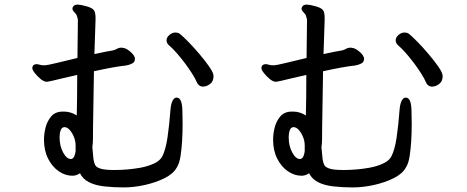

<svg xmlns="http://www.w3.org/2000/svg" viewBox="-20 -785 2040 838"><path d="M329 -29Q314 -18 296 -18Q265 -18 236.5 -37.5Q208 -57 190 -92.5Q172 -128 172 -175Q172 -202 179 -229Q186 -256 203 -276.5Q220 -297 252 -298Q255 -298 259 -298Q289 -298 315 -281Q317 -359 317 -458Q283 -450 256 -444Q191 -428 185 -428Q172 -428 157.5 -440Q143 -452 132 -466Q121 -480 121 -487.5Q121 -495 126 -501Q133 -505 139 -505Q145 -505 151 -503Q163 -500 169 -500H177Q185 -500 228.5 -510.5Q272 -521 291 -525.5Q310 -530 318 -532L320 -696Q320 -700 318 -708Q316 -716 314 -720Q310 -726 303 -733.5Q296 -741 296 -748Q296 -750 298 -754Q303 -765 319 -765Q330 -765 356 -758Q382 -751 389.5 -741Q397 -731 397 -708V-698Q393 -586 392 -549Q452 -562 473 -565Q482 -567 490.5 -572Q499 -577 511 -577Q513 -577 514.5 -576.5Q516 -576 517 -576Q530 -575 547 -561Q569 -543 569 -528Q569 -513 555 -507Q543 -501 529 -499Q480 -494 390 -474L386 -227Q386 -170 385 -159.5Q384 -149 383 -143L388 -90Q390 -76 395 -65.5Q400 -55 418.5 -49Q437 -43 479 -43Q538 -43 593 -53Q625 -59 650.5 -70.5Q676 -82 687 -100Q703 -130 711 -184.5Q719 -239 724 -306Q726 -331 733 -345Q740 -359 751 -359Q775 -359 776 -302L777 -247Q777 -162 768 -104Q763 -71 751 -53Q736 -26 697.5 -7Q659 12 611.5 22.5Q564 33 519.5 33Q475 33 435 28.5Q395 24 368 10Q341 -4 329 -29ZM912 -453Q912 -429 896 -418Q891 -414 883 -410.5Q875 -407 866 -407Q847 -407 838 -428Q833 -441 819 -463Q790 -509 750 -555Q734 -573 718 -587Q707 -596 707 -609Q707 -622 719.5 -632.5Q732 -643 744.5 -643Q757 -643 764 -638Q778 -627 802 -602.5Q826 -578 851 -548.5Q876 -519 894 -493Q912 -467 912 -453ZM240 -187Q240 -148 255.5 -119.5Q271 -91 289 -91H291Q300 -93 304.5 -103.5Q309 -114 310 -126V-151Q310 -169 302.5 -187.5Q295 -206 284 -218Q273 -230 262 -230H259Q249 -228 245 -217Q240 -203 240 -187Z M1329 -29Q1314 -18 1296 -18Q1265 -18 1236.5 -37.5Q1208 -57 1190 -92.5Q1172 -128 1172 -175Q1172 -202 1179 -229Q1186 -256 1203 -276.5Q1220 -297 1252 -298Q1255 -298 1259 -298Q1289 -298 1315 -281Q1317 -359 1317 -458Q1283 -450 1256 -444Q1191 -428 1185 -428Q1172 -428 1157.5 -440Q1143 -452 1132 -466Q1121 -480 1121 -487.5Q1121 -495 1126 -501Q1133 -505 1139 -505Q1145 -505 1151 -503Q1163 -500 1169 -500H1177Q1185 -500 1228.5 -510.5Q1272 -521 1291 -525.5Q1310 -530 1318 -532L1320 -696Q1320 -700 1318 -708Q1316 -716 1314 -720Q1310 -726 1303 -733.5Q1296 -741 1296 -748Q1296 -750 1298 -754Q1303 -765 1319 -765Q1330 -765 1356 -758Q1382 -751 1389.5 -741Q1397 -731 1397 -708V-698Q1393 -586 1392 -549Q1452 -562 1473 -565Q1482 -567 1490.5 -572Q1499 -577 1511 -577Q1513 -577 1514.5 -576.5Q1516 -576 1517 -576Q1530 -575 1547 -561Q1569 -543 1569 -528Q1569 -513 1555 -507Q1543 -501 1529 -499Q1480 -494 1390 -474L1386 -227Q1386 -170 1385 -159.5Q1384 -149 1383 -143L1388 -90Q1390 -76 1395 -65.5Q1400 -55 1418.5 -49Q1437 -43 1479 -43Q1538 -43 1593 -53Q1625 -59 1650.5 -70.5Q1676 -82 1687 -100Q1703 -130 1711 -184.5Q1719 -239 1724 -306Q1726 -331 1733 -345Q1740 -359 1751 -359Q1775 -359 1776 -302L1777 -247Q1777 -162 1768 -104Q1763 -71 1751 -53Q1736 -26 1697.5 -7Q1659 12 1611.5 22.5Q1564 33 1519.5 33Q1475 33 1435 28.5Q1395 24 1368 10Q1341 -4 1329 -29ZM1912 -453Q1912 -429 1896 -418Q1891 -414 1883 -410.5Q1875 -407 1866 -407Q1847 -407 1838 -428Q1833 -441 1819 -463Q1790 -509 1750 -555Q1734 -573 1718 -587Q1707 -596 1707 -609Q1707 -622 1719.5 -632.5Q1732 -643 1744.5 -643Q1757 -643 1764 -638Q1778 -627 1802 -602.5Q1826 -578 1851 -548.5Q1876 -519 1894 -493Q1912 -467 1912 -453ZM1240 -187Q1240 -148 1255.5 -119.5Q1271 -91 1289 -91H1291Q1300 -93 1304.5 -103.5Q1309 -114 1310 -126V-151Q1310 -169 1302.5 -187.5Q1295 -206 1284 -218Q1273 -230 1262 -230H1259Q1249 -228 1245 -217Q1240 -203 1240 -187Z"/></svg>

Font: Moon Stars Kai HW
Style: Bold
Weight: 700
Designer: GuiWonder
Version: Version 1.101